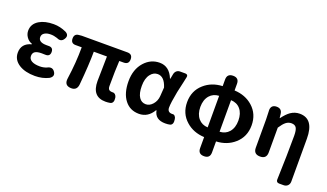

<svg xmlns="http://www.w3.org/2000/svg" viewBox="-81 -1278 3489 2046"><g transform="rotate(20 1663.0 -255.0)"><path d="M299 14Q188 14 118 -30Q44 -77 44 -158Q44 -263 154 -292V-297Q113 -311 90 -346Q68 -378 68 -416Q68 -493 139 -536Q202 -574 302 -574Q375 -574 446 -541Q493 -515 466 -470Q437 -420 384 -447Q345 -460 309 -460Q265 -460 238.5 -443Q212 -426 212 -396Q212 -337 305 -337Q315 -337 325 -337Q381 -340 381 -287Q381 -234 325 -237Q312 -238 287 -238Q236 -238 212 -222.5Q188 -207 188 -173Q188 -138 220.5 -119Q253 -100 314 -100Q353 -100 389 -114Q446 -146 477 -97Q505 -53 455 -21Q385 14 299 14Z M1100 14Q946 14 946 -164Q946 -182 948 -268Q950 -389 951 -444H802Q802 -300 780 -63Q772 8 703 4Q626 0 638 -82Q665 -271 665 -444H595Q541 -444 541 -500Q541 -553 592 -557L624 -560H911H1055H1141Q1199 -560 1199 -502Q1199 -444 1141 -444H1091Q1084 -337 1084 -158Q1084 -129 1097 -117Q1109 -106 1136 -106Q1155 -108 1168.5 -95Q1182 -82 1185 -62Q1194 -1 1154 9Q1127 14 1100 14Z M1479 14Q1377 14 1318 -62Q1257 -140 1257 -275.5Q1257 -411 1332 -495Q1403 -574 1504 -574Q1614 -574 1663 -452H1667L1678 -509Q1683 -532 1699 -546Q1715 -560 1739 -560H1759H1798Q1813 -560 1820.5 -551.5Q1828 -543 1825 -529Q1821 -509 1812 -468Q1793 -384 1784 -343Q1759 -213 1759 -159.5Q1759 -106 1813 -106Q1814 -106 1815 -106Q1832 -110 1845 -96Q1856 -84 1859 -64Q1869 -4 1833 8Q1811 14 1778 14Q1662 14 1644 -85H1639Q1581 14 1479 14ZM1513 -107Q1556 -107 1590.5 -146.5Q1625 -186 1629 -242L1636 -341Q1601 -453 1525 -453Q1477 -453 1444 -410Q1407 -363 1407 -277.5Q1407 -192 1436 -149Q1463 -107 1513 -107Z M2286 201Q2218 201 2218 134V105V9Q2094 3 2011 -71Q1920 -151 1920 -280Q1920 -409 2011 -489Q2094 -563 2218 -569V-644Q2218 -711 2286 -711Q2353 -711 2353 -644V-569Q2478 -563 2561 -489Q2651 -409 2651 -280Q2651 -151 2560 -71Q2477 3 2353 9V105V134Q2353 201 2286 201ZM2218 -101V-190V-280V-459Q2152 -456 2112 -410Q2070 -361 2070 -280Q2070 -199 2112 -150Q2152 -104 2218 -101ZM2353 -101Q2419 -104 2459 -150Q2501 -199 2501 -280.5Q2501 -362 2460 -410Q2421 -456 2353 -459V-369V-280Z M3138 201Q3122 201 3113 192Q3104 183 3105 167Q3115 -116 3115 -331Q3115 -396 3099 -422Q3083 -448 3043 -448Q3009 -448 2981 -426Q2954 -405 2921 -354V-73Q2921 0 2848 0Q2774 0 2774 -73V-393Q2774 -434 2771 -483Q2767 -519 2783 -539.5Q2799 -560 2834 -560Q2894 -560 2900 -500L2905 -457H2908Q2950 -514 2990 -542Q3037 -574 3092 -574Q3253 -574 3253 -349V-74V136Q3253 165 3235 183Q3217 201 3188 201H3178Z"/></g></svg>

Font: GenSenRounded2 TW B
Style: Regular
Weight: 700
Version: Version 2.000;PS 2;hotconv 16.6.51;makeotf.lib2.5.65220 DEVE